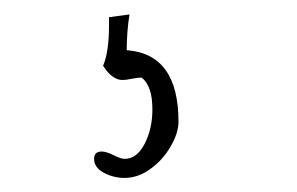

<svg xmlns="http://www.w3.org/2000/svg" viewBox="-20 -31 418 270"><path d="M194.3 122.6Q194.3 150.4 183.3 171.4Q172.4 192.4 155.3 192.4Q149.9 192.4 139.2 187Q129.4 182.1 123 182.1Q112.3 182.1 112.3 192.4Q112.3 204.6 126 211.9Q139.6 219.2 155.3 219.2Q174.3 219.2 191.9 206.3Q209.5 193.4 220.2 174.6Q231 155.8 231 140.1Q231 44.9 158.2 39.6Q158.2 13.7 162.1 -10.7L133.3 -6.8V4.4Q133.3 42 125 61.5Q137.7 81.5 152.3 81.5Q157.7 81.5 166 79.6Q174.8 78.1 179.2 78.1Q194.3 89.8 194.3 122.6Z"/></svg>

Font: Amatica SC
Style: Bold
Weight: 400
Designer: Vernon Adams, Ben Nathan
Foundry: newtypography
Version: Version 2.000